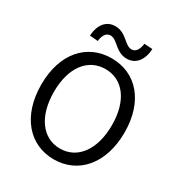

<svg xmlns="http://www.w3.org/2000/svg" viewBox="-216 -1088 1173 1250"><g transform="rotate(30 371.0 -463.0)"><path d="M371 13C555 13 684 -134 684 -369C684 -604 555 -746 371 -746C187 -746 58 -604 58 -369C58 -134 187 13 371 13ZM371 -68C239 -68 153 -186 153 -369C153 -552 239 -665 371 -665C503 -665 589 -552 589 -369C589 -186 503 -68 371 -68ZM455 -792C521 -792 564 -844 569 -930L507 -934C501 -886 481 -860 452 -860C400 -860 371 -939 287 -939C220 -939 178 -887 173 -803L235 -798C239 -846 261 -871 290 -871C342 -871 371 -792 455 -792Z"/></g></svg>

Font: Noto Sans Mono CJK SC
Style: Regular
Weight: 400
Designer: Ryoko NISHIZUKA 西塚涼子 (kana, bopomofo & ideographs); Paul D. Hunt (Latin, Greek & Cyrillic); Sandoll Communications 산돌커뮤니
Foundry: Adobe
Version: Version 2.004;hotconv 1.0.118;makeotfexe 2.5.65603